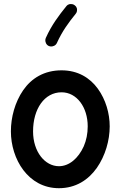

<svg xmlns="http://www.w3.org/2000/svg" viewBox="-20 -897 606 964"><path d="M289.1 -543.9C201.7 -543.9 137.7 -503.9 96.2 -443.8C54.7 -383.3 34.7 -307.6 34.7 -237.3C34.7 -99.1 121.1 47.9 275.9 47.9C359.9 47.9 423.3 6.8 466.3 -54.2C508.8 -115.2 530.8 -191.9 530.8 -262.7C530.8 -327.1 511.2 -396.5 471.2 -451.7C431.2 -506.8 370.6 -543.9 289.1 -543.9ZM289.1 -433.6C365.7 -433.6 420.4 -358.4 420.4 -262.7C420.4 -226.1 413.6 -192.4 400.4 -162.1C373 -101.6 327.1 -62.5 275.9 -62.5C206.1 -62.5 146 -134.3 146 -237.3C146 -350.1 203.1 -433.6 289.1 -433.6ZM355.5 -870.1C350.1 -874.5 344.2 -876.5 336.9 -876.5C334.5 -876.5 322.8 -878.4 312.5 -865.2C275.9 -819.8 239.7 -772.5 210 -706.5C208.5 -702.6 207.5 -698.7 207.5 -694.8C207.5 -687 210.9 -672.4 225.1 -666C229 -664.6 232.9 -663.6 236.8 -663.6C244.6 -663.6 259.3 -667 265.6 -681.2C292.5 -740.2 323.2 -782.2 359.9 -827.6C364.3 -833 366.7 -838.9 366.7 -846.2C366.7 -848.1 368.7 -859.9 355.5 -870.1Z"/></svg>

Font: Mikhak SemiBold
Style: Regular
Weight: 600
Designer: Amin Abedi
Version: Version 3.2